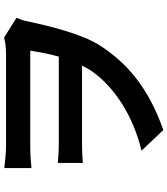

<svg xmlns="http://www.w3.org/2000/svg" viewBox="42 -826 843 968"><g transform="rotate(-90 464.0 -341.5)"><path d="M101 -605C128 -608 174 -611 216 -611H693C685 -560 676 -512 663 -467H224C193 -467 157 -469 127 -472V-346C163 -349 193 -350 229 -350H618C610 -334 601 -318 592 -304C509 -184 360 -91 189 -50L293 60C509 -16 633 -125 722 -264C778 -355 817 -510 843 -635C847 -652 853 -667 859 -680L759 -743C733 -735 699 -733 668 -733H215C172 -733 128 -739 101 -742Z"/></g></svg>

Font: GenEiGothic-pro-Regular
Style: Bold
Weight: 700
Designer: Ryoko NISHIZUKA (kana & ideographs); Paul D. Hunt (Latin, Greek & Cyrillic); Wenlong ZHANG (bopomofo); Sandoll Communica
Foundry: Adobe Systems Incorporated; o_tamon
Version: Version 1.000.140830